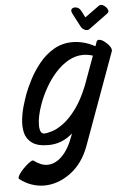

<svg xmlns="http://www.w3.org/2000/svg" viewBox="-100 -692 644 971"><g transform="rotate(-5 222.0 -206.5)"><path d="M484 -410 315 54Q283 142 219 189Q155 236 85 236Q53 236 21 225Q-11 214 -39 192Q-43 188 -40 181Q-37 171 -25.5 157Q-14 143 0 130Q14 117 26 109.5Q38 102 42 106Q78 133 110 133Q150 133 185 98Q220 63 243 -2L247 -14Q193 34 124 34Q69 34 41 13.5Q13 -7 5.5 -39Q-2 -71 2.5 -108Q7 -145 17 -178Q27 -211 35 -233Q47 -265 68 -305.5Q89 -346 120.5 -385Q152 -424 194.5 -449Q237 -474 290 -474Q316 -474 344.5 -467Q373 -460 404 -443L412 -466Q415 -474 424 -474Q436 -474 451.5 -462.5Q467 -451 477.5 -436Q488 -421 484 -410ZM107 -177Q84 -113 84.5 -69.5Q85 -26 108 -26Q122 -26 148 -34Q174 -42 205.5 -65Q237 -88 270.5 -132.5Q304 -177 333 -249L387 -397Q362 -405 338 -405Q299 -405 263.5 -385Q228 -365 198 -332Q168 -299 145 -258.5Q122 -218 107 -177ZM478 -603 381 -532Q372 -525 358.5 -530.5Q345 -536 338 -549L301 -620Q294 -637 303 -643.5Q312 -650 326 -646.5Q340 -643 348 -628L366 -593L438 -645Q449 -653 462.5 -645Q476 -637 482.5 -624Q489 -611 478 -603Z"/></g></svg>

Font: Story Script
Style: Regular
Weight: 400
Designer: Lana Roulhac, Ben Buysse
Version: Version 1.000; ttfautohint (v1.8.4.7-5d5b)